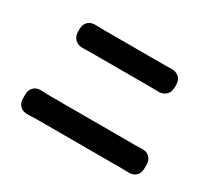

<svg xmlns="http://www.w3.org/2000/svg" viewBox="-122 -916 1244 1115"><g transform="rotate(30 500.0 -358.5)"><path d="M167 -616Q167 -648 187 -666Q207 -684 239 -682Q246 -682 263.5 -681.5Q281 -681 290 -681Q317 -681 361.5 -681Q406 -681 457.5 -681Q509 -681 558 -681Q607 -681 645 -681Q683 -681 700 -681Q714 -681 726.5 -681.5Q739 -682 743 -682Q775 -683 795 -665.5Q815 -648 815 -616V-598Q815 -566 795 -547Q775 -528 743 -529Q738 -529 724 -529.5Q710 -530 700 -530Q684 -530 643 -530Q602 -530 549.5 -530Q497 -530 444 -530Q391 -530 349.5 -530Q308 -530 291 -530Q278 -530 261 -529.5Q244 -529 239 -529Q207 -528 187 -547Q167 -566 167 -598ZM84 -128Q84 -160 103.5 -178.5Q123 -197 155 -195Q163 -195 184 -194Q205 -193 215 -193Q231 -193 274.5 -193Q318 -193 376.5 -193Q435 -193 499 -193Q563 -193 621.5 -193Q680 -193 723 -193Q766 -193 782 -193Q793 -193 807.5 -193.5Q822 -194 826 -194Q858 -196 878 -178Q898 -160 898 -128V-102Q898 -70 878 -52Q858 -34 826 -36Q820 -36 805 -36.5Q790 -37 782 -37Q766 -37 723 -37Q680 -37 621.5 -37Q563 -37 499 -37Q435 -37 376.5 -37Q318 -37 274.5 -37Q231 -37 215 -37Q201 -37 181 -36Q161 -35 155 -35Q123 -34 103.5 -52Q84 -70 84 -102Z"/></g></svg>

Font: Chiron GoRound TC EB
Style: Regular
Weight: 700
Designer: Ryoko NISHIZUKA 西塚涼子 (kana, bopomofo & ideographs); Paul D. Hunt (Latin, Greek & Cyrillic); Sandoll Communications 산돌커뮤니
Foundry: Adobe
Version: Version 1.000;hotconv 1.1.1;makeotfexe 2.6.0